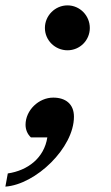

<svg xmlns="http://www.w3.org/2000/svg" viewBox="-75 -518 412 714"><path d="M259 -414C259 -460 222 -498 176 -498C130 -498 92 -460 92 -414C92 -368 130 -331 176 -331C222 -331 259 -368 259 -414ZM200 -84C200 -132 168 -155 123 -155C69 -155 20 -108 20 -54C20 -36 27 -19 40 -7H101C89 70 28 116 -46 127L-55 176C58 168 200 32 200 -84Z"/></svg>

Font: Veleka
Style: Bold Italic
Weight: 700
Italic angle: -12°
Designer: Stefan Peev, Context Ltd, 2016; SIL International, 1997-2014.
Foundry: Stefan Peev, Context Ltd, 2016
Version: Version 5.000